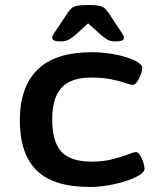

<svg xmlns="http://www.w3.org/2000/svg" viewBox="-20 -738 620 765"><path d="M339 7Q193 7 126 -59Q59 -125 59 -258Q59 -391 129.5 -460.5Q200 -530 347 -530Q380 -530 415 -525Q450 -520 480 -511Q510 -502 528.5 -490.5Q547 -479 547 -467Q547 -458 541.5 -442Q536 -426 527 -413Q518 -400 509 -400Q500 -400 478.5 -407.5Q457 -415 423 -422Q389 -429 344 -429Q262 -429 225 -388.5Q188 -348 188 -262Q188 -173 224.5 -133.5Q261 -94 345 -94Q391 -94 428 -103.5Q465 -113 489 -122.5Q513 -132 522 -132Q530 -132 538 -119.5Q546 -107 551 -91Q556 -75 556 -66Q556 -53 535 -40Q514 -27 481 -16.5Q448 -6 410 0.5Q372 7 339 7ZM223 -573Q203 -573 195.5 -577Q188 -581 188 -588Q188 -596 202 -615L251 -689Q258 -699 265.5 -705.5Q273 -712 287.5 -715Q302 -718 331 -718Q360 -718 374.5 -715Q389 -712 396.5 -705.5Q404 -699 411 -689L460 -615Q474 -596 474 -588Q474 -581 466.5 -577Q459 -573 438 -573Q420 -573 408 -580Q396 -587 380 -601L331 -645L283 -601Q267 -587 254 -580Q241 -573 223 -573Z"/></svg>

Font: Asap Expanded SemiBold
Style: Regular
Weight: 600
Width: 7
Designer: Pablo Cosgaya
Foundry: Omnibus-Type
Version: Version 3.001; ttfautohint (v1.8.4.7-5d5b)